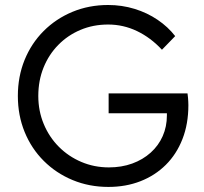

<svg xmlns="http://www.w3.org/2000/svg" viewBox="-20 -727 806 757"><path d="M407.3 10Q331.6 10 266.5 -17Q201.3 -44 152.7 -92.5Q104 -141 77.2 -206.5Q50.4 -272 50.4 -348.7Q50.4 -425.3 77 -490.8Q103.7 -556.3 152.2 -604.8Q200.7 -653.3 265.6 -680.3Q330.6 -707.3 406.3 -707.3Q460.6 -707.3 510.6 -692Q560.6 -676.7 601.6 -648.8Q642.6 -621 670.7 -584.6L618.5 -530.9Q574.2 -578.6 520.1 -604.5Q466.1 -630.3 406.3 -630.3Q347.2 -630.3 297.2 -609.1Q247.1 -588 209.8 -549.9Q172.4 -511.9 151.7 -460.6Q131 -409.4 131 -348.7Q131 -289.6 152.4 -238.2Q173.7 -186.8 211.9 -148.4Q250.1 -110 300.8 -88.5Q351.5 -67 409.3 -67Q459.4 -67 501.3 -82.2Q543.2 -97.4 574.1 -125.2Q605 -152.9 621.5 -190.4Q638 -227.8 638 -271.6V-291.3L650 -280.3H408.3V-358.7H719.3Q720.7 -349.3 721.3 -341.2Q722 -333.1 722.3 -326.1Q722.7 -319.1 722.7 -312.5Q722.7 -238.1 699.3 -178.6Q676 -119 633.7 -77Q591.3 -35 533.8 -12.5Q476.3 10 407.3 10Z"/></svg>

Font: Lexend Medium
Style: Regular
Weight: 500
Designer: Bonnie Shaver-Troup, Thomas Jockin
Foundry: Lexend
Version: Version 1.005